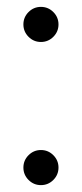

<svg xmlns="http://www.w3.org/2000/svg" viewBox="-20 -532 238 558"><path d="M99 -96Q120 -96 135 -81Q150 -66 150 -45Q150 -24 135 -9Q120 6 99 6Q78 6 63 -9Q48 -24 48 -45Q48 -66 63 -81Q78 -96 99 -96ZM99 -512Q120 -512 135 -497Q150 -482 150 -461Q150 -440 135 -425Q120 -410 99 -410Q78 -410 63 -425Q48 -440 48 -461Q48 -482 63 -497Q78 -512 99 -512Z"/></svg>

Font: Red Hat Display
Style: Regular
Weight: 400
Designer: Pentagram / MCKL
Foundry: Pentagram / MCKL
Version: Version 1.003; Red Hat Display